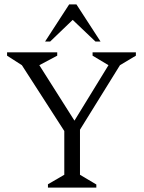

<svg xmlns="http://www.w3.org/2000/svg" viewBox="-20 -849 653 869"><path d="M197 0V-15L271 -58V-256L79 -554L12 -597V-612H239V-597L158 -554L317 -303L471 -554L399 -597V-612H595V-597L523 -554L342 -262V-58L416 -14V0ZM184 -661 293 -829H326L435 -661H412L309 -759L207 -661Z"/></svg>

Font: Ancizar Serif Light
Style: Regular
Weight: 300
Designer: Cesar Puertas, Viviana Monsalve, Julian Moncada, Julian Prieto, Jose Castro, Felipe Aragon, Mariel Hernandez, Sara Alarc
Version: Version 8.100